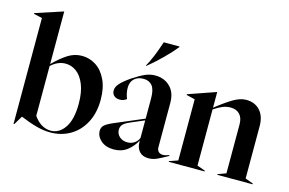

<svg xmlns="http://www.w3.org/2000/svg" viewBox="-99 -1003 1890 1256"><g transform="rotate(15 846.5 -375.0)"><path d="M66 -694 9 -707V-712L195 -773H196V-417Q246 -467 290 -495Q334 -523 385 -523Q436 -523 479.5 -495Q523 -467 549.5 -411.5Q576 -356 576 -277Q576 -187 541 -121Q506 -55 446 -20Q386 15 312 15Q266 15 216.5 1.5Q167 -12 107 -37L71 23H66ZM312 3Q369 3 406.5 -52.5Q444 -108 444 -215Q444 -292 423 -344Q402 -396 368 -421Q334 -446 294 -446Q242 -446 196 -404V-66Q245 3 312 3Z M622 -80Q622 -102 636.5 -116.5Q651 -131 692 -149L892 -234V-372Q892 -431 871 -456.5Q850 -482 812 -482Q774 -482 750 -460.5Q726 -439 726 -398Q726 -364 741 -326Q722 -310 695 -310Q671 -310 656.5 -323Q642 -336 642 -358Q642 -381 662 -404.5Q682 -428 731 -462Q781 -495 814 -509Q847 -523 880 -523Q942 -523 981.5 -484Q1021 -445 1021 -376V-74Q1021 -56 1032 -45Q1043 -34 1061 -34Q1079 -34 1104 -44V-38Q1057 -11 1030.5 0.5Q1004 12 976 12Q936 12 914 -12Q892 -36 892 -78V-86Q869 -42 831.5 -13.5Q794 15 742 15Q687 15 654.5 -13.5Q622 -42 622 -80ZM816 -53Q843 -53 863.5 -67.5Q884 -82 892 -103V-222L798 -182Q766 -168 753.5 -154Q741 -140 741 -119Q741 -91 762 -72Q783 -53 816 -53ZM877 -747H984V-743Q950 -701 903.5 -655Q857 -609 808 -569H803Q820 -597 840 -645.5Q860 -694 877 -747Z M1111 -5 1169 -25V-439L1111 -453V-458L1298 -523H1299V-417Q1366 -470 1411.5 -496.5Q1457 -523 1497 -523Q1555 -523 1590 -485Q1625 -447 1625 -379V-25L1679 -5V0H1440V-5L1495 -25V-356Q1495 -401 1472.5 -424.5Q1450 -448 1411 -448Q1383 -448 1357 -437.5Q1331 -427 1299 -405V-25L1354 -5V0H1111Z"/></g></svg>

Font: Nyght Serif Medium
Style: Regular
Weight: 500
Designer: Maksym Kobuzan
Version: Version 0.410